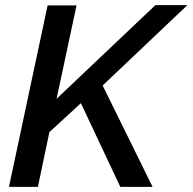

<svg xmlns="http://www.w3.org/2000/svg" viewBox="-20 -730 752 750"><path d="M166 -709 15 0H128L173 -214L296 -327L450 0H576L381 -396L712 -710H587L201 -344L279 -709Z"/></svg>

Font: FIGSv2-sans-serif SmBold Italic
Style: Regular
Weight: 600
Italic angle: -12°
Designer: Matt McInerney, Pablo Impallari, Rodrigo Fuenzalida
Foundry: Matt McInerney, Pablo Impallari, Rodrigo Fuenzalida
Version: Version 4.020;hotconv 1.0.109;makeotfexe 2.5.65596